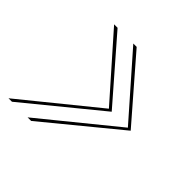

<svg xmlns="http://www.w3.org/2000/svg" viewBox="-129 -560 626 626"><g transform="rotate(45 184.0 -247.0)"><path d="M75.5 -40H92L344 -247L164.5 -454H149L330.5 -247.5ZM-12.5 -40H3.5L256.5 -247L76.5 -454H60.5L243 -247.5Z"/></g></svg>

Font: Anybody Thin
Style: Italic
Weight: 100
Italic angle: -10°
Designer: Tyler Finck
Foundry: Etcetera Type Company
Version: Version 1.114;gftools[0.9.25]